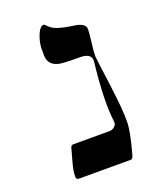

<svg xmlns="http://www.w3.org/2000/svg" viewBox="-117 -660 577 726"><g transform="rotate(-20 172.0 -296.5)"><path d="M318.8 -137.2Q317.9 -98.6 294.4 -14.2Q290.5 0 283.2 0H74.7Q63.5 0 63.5 -11.2Q63.5 -36.1 72.3 -65.9Q80.1 -92.8 87.4 -120.6Q89.8 -129.4 99.1 -129.4H243.7Q256.3 -129.4 265.4 -137.7Q274.4 -146 272.9 -157.2Q261.7 -243.7 279.3 -396Q283.2 -430.2 233.4 -430.2Q166.5 -430.2 150.9 -434.1Q109.4 -443.8 109.4 -483.9V-510.3Q109.4 -530.3 118.2 -556.2Q130.9 -592.8 148.4 -592.8Q149.9 -592.8 162.6 -580.1Q183.1 -559.6 251.5 -550.8Q299.8 -544.4 299.8 -520.5Q299.8 -503.9 295.2 -468.5Q290.5 -433.1 290.5 -414.1Q290.5 -408.2 306.2 -290.5Q320.3 -184.1 318.8 -137.2Z"/></g></svg>

Font: Accordance
Style: Regular
Weight: 400
Version: Version 1.1 (build May 11, 2018) Miklal Software Solutions, 